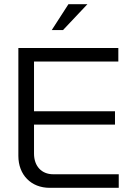

<svg xmlns="http://www.w3.org/2000/svg" viewBox="-20 -900 643 920"><path d="M68 -670V-153C68 -62 129 0 218 0H549V-65H235C179 -65 143 -104 143 -164V-303H531V-367H143V-605H547V-670ZM228 -756H282L399 -880H308Z"/></svg>

Font: LT Wave Alt Light
Style: Regular
Weight: 300
Designer: Daniel Lyons
Version: Version 2.5 (Glyphs App)